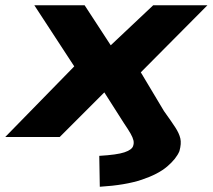

<svg xmlns="http://www.w3.org/2000/svg" viewBox="-52 -523 812 733"><path d="M329 190 327 72Q395 68 423 58.5Q451 49 456 35Q460 24 457.5 13Q455 2 446.5 -13Q438 -28 421 -53L342 -177L354 -178L176 0H-32L269 -308L273 -206L79 -503H271L378 -339H359L533 -503H740L444 -205L452 -303L574 -99Q602 -60 617 -37Q632 -14 636.5 5.5Q641 25 633 54Q621 83 586.5 112.5Q552 142 489.5 163Q427 184 329 190Z"/></svg>

Font: Nunito Sans 7pt Expanded ExtraBold
Style: Italic
Weight: 800
Width: 7
Italic angle: -9°
Designer: Vernon Adams
Foundry: Vernon Adams
Version: Version 3.101;gftools[0.9.27]